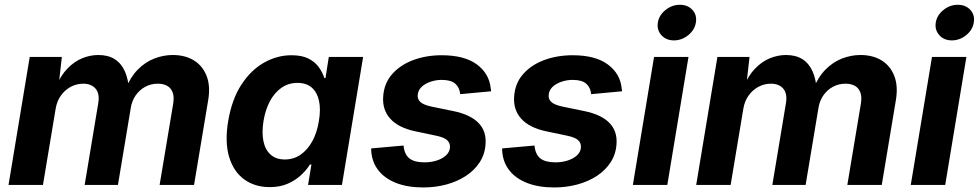

<svg xmlns="http://www.w3.org/2000/svg" viewBox="-20 -784 4150 814"><path d="M16.1 0 106 -542.5H242.2L227.1 -409.2L215.8 -413.6Q236.8 -463.4 265.9 -493.4Q294.9 -523.4 328.6 -537.1Q362.3 -550.8 397 -550.8Q438.5 -550.8 466.6 -533Q494.6 -515.1 509.8 -480.7Q524.9 -446.3 527.3 -396.5L512.2 -405.8Q532.2 -456.5 564 -488.8Q595.7 -521 634.3 -535.9Q672.9 -550.8 712.4 -550.8Q764.6 -550.8 801.8 -528.1Q838.9 -505.4 855.7 -462.6Q872.6 -419.9 862.8 -360.4L802.7 0H656.7L713.9 -342.3Q719.2 -373.5 711.9 -392.6Q704.6 -411.6 688.2 -420.4Q671.9 -429.2 649.4 -429.2Q619.6 -429.2 595.2 -415.8Q570.8 -402.3 555.2 -379.6Q539.6 -356.9 534.7 -328.1L480 0H338.9L396.5 -346.2Q403.3 -386.7 385.3 -408Q367.2 -429.2 333 -429.2Q305.2 -429.2 280.5 -416.3Q255.9 -403.3 238.5 -379.4Q221.2 -355.5 215.8 -322.3L162.1 0Z M1123.5 9.3Q1060.5 9.3 1015.4 -23.4Q970.2 -56.2 951.4 -118.7Q932.6 -181.2 947.3 -270.5Q962.9 -362.8 1003.2 -424.8Q1043.5 -486.8 1099.1 -518.3Q1154.8 -549.8 1215.8 -549.8Q1260.7 -549.8 1288.8 -535.2Q1316.9 -520.5 1332.5 -498Q1348.1 -475.6 1355 -453.1H1359.9L1374 -542.5H1519.5L1429.7 0H1286.1L1300.3 -86.4H1293.9Q1279.3 -63 1255.9 -41.3Q1232.4 -19.5 1199.7 -5.1Q1167 9.3 1123.5 9.3ZM1187.5 -107.9Q1225.1 -107.9 1254.6 -128.4Q1284.2 -148.9 1304.2 -185.5Q1324.2 -222.2 1332 -271Q1340.3 -320.3 1332.5 -356.4Q1324.7 -392.6 1301.8 -412.6Q1278.8 -432.6 1241.2 -432.6Q1203.1 -432.6 1173.6 -412.1Q1144 -391.6 1124.5 -355.2Q1105 -318.8 1097.2 -271Q1089.4 -223.1 1096.7 -186.3Q1104 -149.4 1127 -128.7Q1149.9 -107.9 1187.5 -107.9Z M1774.4 10.7Q1708 10.7 1659.4 -8.3Q1610.8 -27.3 1583.5 -62.7Q1556.2 -98.1 1553.7 -147Q1553.7 -148.9 1553.7 -150.9Q1553.7 -152.8 1553.7 -154.8L1690.9 -167Q1694.3 -129.4 1715.6 -112.5Q1736.8 -95.7 1780.3 -95.7Q1807.1 -95.7 1831.1 -103.3Q1855 -110.8 1870.6 -125Q1886.2 -139.2 1887.7 -158.7Q1889.2 -177.2 1876 -189.5Q1862.8 -201.7 1830.1 -208.5L1739.7 -227.5Q1668.9 -242.7 1634.8 -280.5Q1600.6 -318.4 1604.5 -374Q1607.9 -430.2 1642.3 -469.5Q1676.8 -508.8 1731.9 -529.3Q1787.1 -549.8 1852.5 -549.8Q1948.7 -549.8 2001.5 -511Q2054.2 -472.2 2060.5 -409.2Q2061 -406.2 2061.5 -403.1Q2062 -399.9 2062 -397L1931.2 -384.8Q1928.2 -413.6 1909.9 -429.4Q1891.6 -445.3 1852.5 -445.3Q1828.6 -445.3 1805.9 -437.7Q1783.2 -430.2 1768.1 -416.3Q1752.9 -402.3 1751 -382.3Q1749 -364.3 1761.7 -352.1Q1774.4 -339.8 1807.6 -332.5L1902.3 -313Q1973.6 -298.3 2008.1 -263.4Q2042.5 -228.5 2038.6 -173.8Q2036.1 -130.9 2013.9 -96.4Q1991.7 -62 1955.1 -38.1Q1918.5 -14.2 1872.1 -1.7Q1825.7 10.7 1774.4 10.7Z M2329.6 10.7Q2263.2 10.7 2214.6 -8.3Q2166 -27.3 2138.7 -62.7Q2111.3 -98.1 2108.9 -147Q2108.9 -148.9 2108.9 -150.9Q2108.9 -152.8 2108.9 -154.8L2246.1 -167Q2249.5 -129.4 2270.8 -112.5Q2292 -95.7 2335.4 -95.7Q2362.3 -95.7 2386.2 -103.3Q2410.2 -110.8 2425.8 -125Q2441.4 -139.2 2442.9 -158.7Q2444.3 -177.2 2431.2 -189.5Q2418 -201.7 2385.3 -208.5L2294.9 -227.5Q2224.1 -242.7 2189.9 -280.5Q2155.8 -318.4 2159.7 -374Q2163.1 -430.2 2197.5 -469.5Q2231.9 -508.8 2287.1 -529.3Q2342.3 -549.8 2407.7 -549.8Q2503.9 -549.8 2556.6 -511Q2609.4 -472.2 2615.7 -409.2Q2616.2 -406.2 2616.7 -403.1Q2617.2 -399.9 2617.2 -397L2486.3 -384.8Q2483.4 -413.6 2465.1 -429.4Q2446.8 -445.3 2407.7 -445.3Q2383.8 -445.3 2361.1 -437.7Q2338.4 -430.2 2323.2 -416.3Q2308.1 -402.3 2306.2 -382.3Q2304.2 -364.3 2316.9 -352.1Q2329.6 -339.8 2362.8 -332.5L2457.5 -313Q2528.8 -298.3 2563.2 -263.4Q2597.7 -228.5 2593.8 -173.8Q2591.3 -130.9 2569.1 -96.4Q2546.9 -62 2510.3 -38.1Q2473.6 -14.2 2427.2 -1.7Q2380.9 10.7 2329.6 10.7Z M2663.1 0 2752.9 -542.5H2898.9L2809.1 0ZM2837.4 -612.8Q2803.7 -612.8 2783.9 -635Q2764.2 -657.2 2769 -688.5Q2774.4 -720.2 2801.8 -741.9Q2829.1 -763.7 2862.3 -763.7Q2896 -763.7 2915.8 -741.9Q2935.5 -720.2 2930.2 -688.5Q2925.3 -657.2 2897.9 -635Q2870.6 -612.8 2837.4 -612.8Z M2931.6 0 3021.5 -542.5H3157.7L3142.6 -409.2L3131.3 -413.6Q3152.3 -463.4 3181.4 -493.4Q3210.4 -523.4 3244.1 -537.1Q3277.8 -550.8 3312.5 -550.8Q3354 -550.8 3382.1 -533Q3410.2 -515.1 3425.3 -480.7Q3440.4 -446.3 3442.9 -396.5L3427.7 -405.8Q3447.8 -456.5 3479.5 -488.8Q3511.2 -521 3549.8 -535.9Q3588.4 -550.8 3627.9 -550.8Q3680.2 -550.8 3717.3 -528.1Q3754.4 -505.4 3771.2 -462.6Q3788.1 -419.9 3778.3 -360.4L3718.3 0H3572.3L3629.4 -342.3Q3634.8 -373.5 3627.4 -392.6Q3620.1 -411.6 3603.8 -420.4Q3587.4 -429.2 3564.9 -429.2Q3535.2 -429.2 3510.7 -415.8Q3486.3 -402.3 3470.7 -379.6Q3455.1 -356.9 3450.2 -328.1L3395.5 0H3254.4L3312 -346.2Q3318.8 -386.7 3300.8 -408Q3282.7 -429.2 3248.5 -429.2Q3220.7 -429.2 3196 -416.3Q3171.4 -403.3 3154.1 -379.4Q3136.7 -355.5 3131.3 -322.3L3077.6 0Z M3841.3 0 3931.2 -542.5H4077.1L3987.3 0ZM4015.6 -612.8Q3981.9 -612.8 3962.2 -635Q3942.4 -657.2 3947.3 -688.5Q3952.6 -720.2 3980 -741.9Q4007.3 -763.7 4040.5 -763.7Q4074.2 -763.7 4094 -741.9Q4113.8 -720.2 4108.4 -688.5Q4103.5 -657.2 4076.2 -635Q4048.8 -612.8 4015.6 -612.8Z"/></svg>

Font: Inter 16pt
Style: Bold Italic
Weight: 700
Italic angle: -9.3988°
Version: Version 4.001;git-66647c0bb